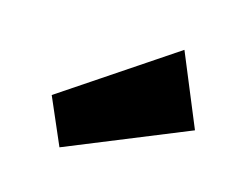

<svg xmlns="http://www.w3.org/2000/svg" viewBox="-51 -894 454 384"><g transform="rotate(15 175.5 -701.5)"><path d="M351 -678 98 -575 56 -672 289 -828Z"/></g></svg>

Font: Pathway Extreme Condensed Black
Style: Italic
Weight: 900
Width: 3
Italic angle: -8°
Version: Version 1.001;gftools[0.9.26]